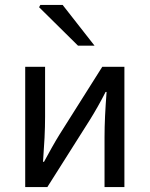

<svg xmlns="http://www.w3.org/2000/svg" viewBox="-20 -756 605 776"><path d="M81.9 0V-486H162.2V-284.1Q162.2 -244.1 160 -198.9Q157.7 -153.8 153.9 -102.1H157.9Q172.3 -128.8 189.5 -159.5Q206.8 -190.2 220.5 -212.2L393.3 -486H482.8V0H402.5V-202.5Q402.5 -241.3 404.6 -286.7Q406.8 -332.2 410.8 -384.5H406.8Q393.1 -357 375.8 -326.5Q358.6 -296.1 344.2 -273.1L171.4 0ZM295.4 -571.3 138 -726.8 143 -736H233.2L362.2 -571.3Z"/></svg>

Font: SourceSans3VF
Style: Regular
Weight: 200
Designer: Paul D. Hunt
Foundry: Adobe
Version: Version 3.052;hotconv 1.1.0;makeotfexe 2.6.0